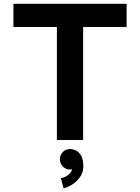

<svg xmlns="http://www.w3.org/2000/svg" viewBox="-20 -743 743 1019"><path d="M421.1 0V-599.6H651.9V-722.7H51.3V-599.6H282V0ZM297.9 102.3Q297.9 125 313.4 140.7Q328.9 156.5 351.6 156.5Q374.5 156.5 390 140.7Q405.5 125 405.5 102.3Q405.5 79.3 389.8 63.6Q374 47.9 351.6 47.9Q328.9 47.9 313.4 63.6Q297.9 79.3 297.9 102.3ZM303 202.9 317.6 256.6Q336.9 252.4 361.5 237.4Q386 222.4 404.1 197.5Q422.1 172.6 422.1 139.6Q422.1 103.5 410.8 83.6Q399.4 63.7 383.1 55.8Q366.7 47.9 351.6 47.9L352.1 102.3Q352.1 102.3 358.4 116.5Q364.7 130.6 364.7 139.6Q364.7 167 345.2 182.9Q325.7 198.7 303 202.9Z"/></svg>

Font: Giphurs
Style: Regular
Weight: 400
Version: Version 2.010